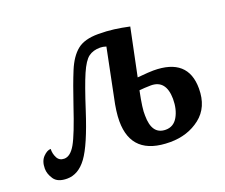

<svg xmlns="http://www.w3.org/2000/svg" viewBox="-97 -691 990 846"><g transform="rotate(-20 398.5 -268.0)"><path d="M569 10Q651 10 709.5 -35.5Q768 -81 768 -169Q768 -312 606 -312Q600 -312 580 -311Q560 -310 531 -307L577 -529Q540 -537 506 -541.5Q472 -546 432 -546Q368 -546 334 -518.5Q300 -491 276.5 -434Q253 -377 223 -288Q182 -165 158 -123Q134 -81 105 -81Q82 -81 72 -100.5Q62 -120 63 -142Q46 -142 27.5 -123Q9 -104 9 -69Q9 -44 26 -19Q43 6 87 6Q140 6 179.5 -48Q219 -102 266 -248Q300 -354 322 -404.5Q344 -455 365.5 -471Q387 -487 420 -487Q433 -487 448 -482L403 -260Q389 -197 389 -153Q389 10 569 10ZM569 -48Q504 -48 504 -138Q502 -169 519 -251Q530 -252 544 -253Q558 -254 573 -254Q644 -254 645 -165Q645 -116 625.5 -82Q606 -48 569 -48Z"/></g></svg>

Font: Noto Serif SemiCondensed Semi
Style: Italic
Weight: 600
Width: 4
Italic angle: -12°
Designer: Monotype Design Team
Foundry: Monotype Imaging Inc.
Version: Version 1.901